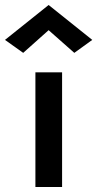

<svg xmlns="http://www.w3.org/2000/svg" viewBox="-62 -750 390 770"><path d="M133 -629 31 -538 -42 -590 133 -730 308 -590 236 -538ZM80 -460H187V0H80Z"/></svg>

Font: Jost* Medium
Style: Regular
Weight: 500
Version: Version 3.7